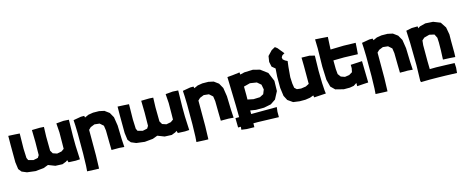

<svg xmlns="http://www.w3.org/2000/svg" viewBox="-43 -1405 5546 2295"><g transform="rotate(-15 2730.0 -258.0)"><path d="M778.3 2.9 770.5 -167 769.5 -285.2 773.4 -488.3 707 -492.2 617.2 -484.4 625 -371.1 624 -236.3 623 -168 589.8 -144.5 533.2 -133.8 483.4 -150.4 460.9 -188.5 459 -363.3 462.9 -482.4 413.1 -485.4 314.5 -483.4 317.4 -335.9 315.4 -172.9 296.9 -143.6 240.2 -131.8 178.7 -148.4 165 -177.7 160.2 -293.9 163.1 -481.4 101.6 -485.4 23.4 -489.3 22.5 -378.9 23.4 -162.1 35.2 -75.2 66.4 -36.1 127 -10.7 229.5 2 331.1 -7.8 391.6 -30.3 474.6 2 561.5 5.9 609.4 -12.7 628.9 -26.4 637.7 2 725.6 5.9Z M826.2 -468.8 830.1 -401.4 833 -298.8V-52.7L829.1 96.7L824.2 164.1L925.8 168.9L970.7 169.9L975.6 6.8V-99.6V-231.4V-308.6L1002.9 -335L1053.7 -355.5L1116.2 -348.6L1159.2 -310.5L1168 -250L1169.9 -99.6L1171.9 -6.8H1268.6L1329.1 -2L1323.2 -100.6L1318.4 -270.5L1301.8 -377L1266.6 -439.5L1210.9 -480.5L1148.4 -494.1L1074.2 -495.1L1014.6 -485.4L966.8 -463.9L961.9 -485.4H920.9Z M2130.9 2.9 2123 -167 2122.1 -285.2 2126 -488.3 2059.6 -492.2 1969.7 -484.4 1977.5 -371.1 1976.6 -236.3 1975.6 -168 1942.4 -144.5 1885.7 -133.8 1835.9 -150.4 1813.5 -188.5 1811.5 -363.3 1815.4 -482.4 1765.6 -485.4 1667 -483.4 1669.9 -335.9 1668 -172.9 1649.4 -143.6 1592.8 -131.8 1531.2 -148.4 1517.6 -177.7 1512.7 -293.9 1515.6 -481.4 1454.1 -485.4 1376 -489.3 1375 -378.9 1376 -162.1 1387.7 -75.2 1418.9 -36.1 1479.5 -10.7 1582 2 1683.6 -7.8 1744.1 -30.3 1827.1 2 1914.1 5.9 1961.9 -12.7 1981.4 -26.4 1990.2 2 2078.1 5.9Z M2178.7 -468.8 2182.6 -401.4 2185.5 -298.8V-52.7L2181.6 96.7L2176.8 164.1L2278.3 168.9L2323.2 169.9L2328.1 6.8V-99.6V-231.4V-308.6L2355.5 -335L2406.2 -355.5L2468.8 -348.6L2511.7 -310.5L2520.5 -250L2522.5 -99.6L2524.4 -6.8H2621.1L2681.6 -2L2675.8 -100.6L2670.9 -270.5L2654.3 -377L2619.1 -439.5L2563.5 -480.5L2501 -494.1L2426.8 -495.1L2367.2 -485.4L2319.3 -463.9L2314.5 -485.4H2273.4Z M2898.4 -219.7 2897.5 -329.1 2976.6 -349.6 3058.6 -336.9 3105.5 -296.9 3117.2 -235.4 3095.7 -181.6 3048.8 -157.2 2968.8 -154.3 2897.5 -168.9ZM2889.6 -506.8 2803.7 -496.1 2735.4 -490.2 2745.1 -133.8 2747.1 8.8H2701.2L2703.1 125H2737.3L2733.4 161.1L2797.9 169.9L2891.6 171.9L2892.6 124H2953.1L3206.1 131.8V64.5L3212.9 8.8L2964.8 9.8H2895.5V-34.2L2962.9 -23.4H3064.5L3152.3 -41L3214.8 -83L3263.7 -175.8L3266.6 -301.8L3220.7 -411.1L3135.7 -474.6L3051.8 -496.1L2945.3 -492.2L2891.6 -479.5Z M3376 -689.5 3330.1 -664.1 3275.4 -606.4 3264.6 -536.1 3277.3 -474.6 3318.4 -440.4 3311.5 -340.8V-202.1L3325.2 -99.6L3355.5 -41L3417 2L3495.1 12.7H3566.4L3625 3.9L3669.9 -12.7L3674.8 12.7L3710.9 10.7L3821.3 3.9L3816.4 -32.2L3810.5 -127.9L3807.6 -281.2L3811.5 -467.8L3748 -483.4L3651.4 -485.4L3653.3 -383.8V-222.7V-160.2L3611.3 -138.7L3550.8 -129.9L3500 -135.7L3473.6 -160.2L3464.8 -214.8L3460.9 -293.9L3471.7 -418.9L3480.5 -489.3L3452.1 -503.9L3427.7 -524.4L3423.8 -549.8L3438.5 -572.3L3467.8 -588.9L3402.3 -669.9Z M4344.7 7.8 4340.8 -168.9 4338.9 -257.8 4197.3 -250 4198.2 -208 4188.5 -161.1 4147.5 -136.7 4093.8 -128.9 4045.9 -145.5 4017.6 -183.6 4011.7 -247.1 4010.7 -354.5 4143.6 -356.4 4312.5 -350.6 4318.4 -422.9 4322.3 -489.3 4174.8 -493.2 4011.7 -489.3 4019.5 -643.6 3927.7 -650.4 3864.3 -654.3 3867.2 -540 3863.3 -316.4 3870.1 -152.3 3893.6 -62.5 3942.4 -14.6 4042 10.7H4116.2L4167 2L4206.1 -23.4V16.6L4291 10.7Z M4395.5 -468.8 4399.4 -401.4 4402.3 -298.8V-52.7L4398.4 96.7L4393.6 164.1L4495.1 168.9L4540 169.9L4544.9 6.8V-99.6V-231.4V-308.6L4572.3 -335L4623 -355.5L4685.5 -348.6L4728.5 -310.5L4737.3 -250L4739.3 -99.6L4741.2 -6.8H4837.9L4898.4 -2L4892.6 -100.6L4887.7 -270.5L4871.1 -377L4835.9 -439.5L4780.3 -480.5L4717.8 -494.1L4643.6 -495.1L4584 -485.4L4536.1 -463.9L4531.2 -485.4H4490.2Z M4944.3 -471.7 4951.2 -318.4 4955.1 -42 4950.2 151.4 4956.1 167 5065.4 165 5164.1 166 5261.7 168 5399.4 172.9 5405.3 108.4 5402.3 50.8 5303.7 46.9 5175.8 43 5096.7 43.9 5094.7 -56.6V-252L5100.6 -309.6L5130.9 -336.9L5197.3 -354.5L5257.8 -340.8L5281.2 -294.9L5284.2 -234.4L5283.2 -141.6L5278.3 -25.4L5364.3 -21.5L5428.7 -16.6L5430.7 -71.3L5429.7 -213.9L5430.7 -295.9L5414.1 -386.7L5367.2 -458L5281.2 -492.2L5186.5 -498L5114.3 -479.5L5091.8 -462.9L5087.9 -487.3L5015.6 -486.3Z"/></g></svg>

Font: MaokenAssortedSans-TC
Style: Regular
Weight: 500
Version: Version 0.83